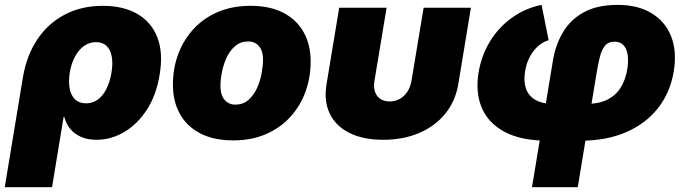

<svg xmlns="http://www.w3.org/2000/svg" viewBox="-50 -571 2837 795"><path d="M-30.3 204.1 44.9 -251Q60.1 -341.3 104.5 -407.7Q148.9 -474.1 218 -510.5Q287.1 -546.9 376 -546.9Q460 -546.9 518.1 -513.7Q576.2 -480.5 601.3 -416.7Q626.5 -353 610.8 -260.7Q597.2 -176.8 557.9 -116.5Q518.6 -56.2 464.1 -24.2Q409.7 7.8 349.6 7.8Q312.5 7.8 285.2 -4.4Q257.8 -16.6 240.5 -37.8Q223.1 -59.1 216.3 -86.9H213.4L165.5 204.1ZM306.2 -143.1Q333 -143.1 354.5 -158.4Q376 -173.8 390.4 -202.4Q404.8 -231 411.6 -270Q418 -309.6 412.6 -337.6Q407.2 -365.7 390.9 -381.1Q374.5 -396.5 347.7 -396.5Q320.8 -396.5 298.6 -381.1Q276.4 -365.7 261 -337.6Q245.6 -309.6 238.8 -270Q232.9 -231.4 238.8 -202.9Q244.6 -174.3 261.7 -158.7Q278.8 -143.1 306.2 -143.1Z M915.5 10.3Q835.9 10.3 780 -18.3Q724.1 -46.9 695.1 -98.9Q666 -150.9 666 -220.7Q666 -287.6 687.7 -346.4Q709.5 -405.3 751.2 -450.7Q793 -496.1 852.5 -521.5Q912.1 -546.9 987.3 -546.9Q1066.9 -546.9 1122.3 -518.6Q1177.7 -490.2 1207 -438.2Q1236.3 -386.2 1236.3 -316.4Q1236.3 -251 1215.1 -191.9Q1193.8 -132.8 1152.6 -87.4Q1111.3 -42 1051.8 -15.9Q992.2 10.3 915.5 10.3ZM924.3 -137.7Q956.1 -137.7 978 -156.7Q1000 -175.8 1013.7 -205.3Q1027.3 -234.9 1033.2 -266.8Q1039.1 -298.8 1039.1 -323.7Q1039.1 -349.1 1031.2 -365.7Q1023.4 -382.3 1009.8 -390.9Q996.1 -399.4 978.5 -399.4Q946.3 -399.4 924.1 -380.6Q901.9 -361.8 888.4 -332.8Q875 -303.7 868.9 -272.2Q862.8 -240.7 862.8 -214.8Q862.8 -177.2 880.1 -157.5Q897.5 -137.7 924.3 -137.7Z M1536.6 7.8Q1453.6 7.8 1397 -20.5Q1340.3 -48.8 1315.4 -100.6Q1290.5 -152.3 1302.2 -223.1L1354.5 -539.1H1550.8L1500.5 -236.3Q1496.1 -210.4 1502.7 -191.2Q1509.3 -171.9 1524.9 -161.4Q1540.5 -150.9 1563 -150.9Q1586.4 -150.9 1605.2 -161.4Q1624 -171.9 1636.7 -191.2Q1649.4 -210.4 1653.8 -236.3L1704.1 -539.1H1899.9L1847.7 -223.1Q1835.9 -152.3 1793.9 -100.6Q1752 -48.8 1686 -20.5Q1620.1 7.8 1536.6 7.8Z M2152.8 204.1 2239.7 -321.8Q2250.5 -386.2 2281.5 -438.2Q2312.5 -490.2 2367.9 -520.5Q2423.3 -550.8 2507.3 -550.8Q2591.3 -550.8 2648.2 -516.1Q2705.1 -481.4 2729.2 -419.7Q2753.4 -357.9 2739.7 -275.4Q2725.6 -189 2675.5 -124.5Q2625.5 -60.1 2543.7 -24.2Q2461.9 11.7 2351.6 11.7H2219.7Q2108.9 11.7 2040.5 -24.4Q1972.2 -60.5 1945.1 -124.3Q1918 -188 1931.6 -271Q1943.8 -342.8 1979.7 -400.9Q2015.6 -459 2070.3 -498Q2125 -537.1 2192.4 -550.8L2221.7 -404.8Q2198.7 -397.9 2178.2 -380.1Q2157.7 -362.3 2143.6 -335.4Q2129.4 -308.6 2124 -274.9Q2117.7 -236.3 2127.2 -206.1Q2136.7 -175.8 2165.5 -158.2Q2194.3 -140.6 2245.1 -140.6H2377Q2428.7 -140.6 2463.9 -158Q2499 -175.3 2519.5 -207.5Q2540 -239.7 2547.4 -284.7Q2552.7 -318.8 2548.8 -344.5Q2544.9 -370.1 2531.2 -384.3Q2517.6 -398.4 2494.6 -398.4Q2468.3 -398.4 2454.3 -380.6Q2440.4 -362.8 2433.6 -334.7Q2426.8 -306.6 2421.4 -275.4L2342.3 204.1Z"/></svg>

Font: Inter 18pt Black
Style: Italic
Weight: 900
Italic angle: -9.3988°
Designer: Rasmus Andersson
Foundry: rsms
Version: Version 4.001;git-66647c0bb